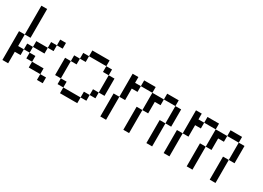

<svg xmlns="http://www.w3.org/2000/svg" viewBox="-19 -1495 3037 2221"><g transform="rotate(30 1500.0 -384.5)"><path d="M461.5 0V-76.9H538.5V0ZM307.7 -76.9V-153.8H461.5V-76.9ZM230.8 -153.8V-230.8H307.7V-153.8ZM153.8 -230.8V-307.7H230.8V-230.8ZM0 0V-384.6H76.9V-230.8H153.8V-153.8H76.9V0ZM230.8 -307.7V-384.6H384.6V-307.7ZM384.6 -384.6V-461.5H461.5V-384.6ZM461.5 -461.5V-538.5H538.5V-461.5ZM76.9 -384.6V-769.2H153.8V-384.6Z M769.2 0V-76.9H1000V0ZM692.3 -76.9V-153.8H769.2V-76.9ZM1000 -76.9V-153.8H1076.9V-76.9ZM1076.9 -153.8V-230.8H1153.8V-153.8ZM615.4 -153.8V-384.6H692.3V-153.8ZM692.3 -384.6V-461.5H769.2V-384.6ZM1153.8 -230.8V-461.5H1230.8V-230.8ZM769.2 -461.5V-538.5H846.2V-461.5ZM1076.9 -461.5V-538.5H1153.8V-461.5ZM846.2 -538.5V-615.4H1076.9V-538.5Z M1307.7 0V-307.7H1384.6V0ZM1615.4 0V-307.7H1692.3V0ZM1923.1 0V-307.7H2000V0ZM1692.3 -307.7V-538.5H1846.2V-461.5H1769.2V-307.7ZM2000 -307.7V-538.5H2076.9V-307.7ZM1384.6 -307.7V-615.4H1461.5V-538.5H1538.5V-461.5H1461.5V-307.7ZM1538.5 -538.5V-615.4H1692.3V-538.5ZM1846.2 -538.5V-615.4H2000V-538.5Z M2153.8 0V-307.7H2230.8V0ZM2461.5 0V-307.7H2538.5V0ZM2769.2 0V-307.7H2846.2V0ZM2538.5 -307.7V-538.5H2692.3V-461.5H2615.4V-307.7ZM2846.2 -307.7V-538.5H2923.1V-307.7ZM2230.8 -307.7V-615.4H2307.7V-538.5H2384.6V-461.5H2307.7V-307.7ZM2384.6 -538.5V-615.4H2538.5V-538.5ZM2692.3 -538.5V-615.4H2846.2V-538.5Z"/></g></svg>

Font: Mintsoda - Lime Green 13x16
Style: Regular
Weight: 400
Designer: Mintsoda-15
Version: Version 1.0